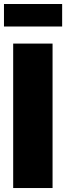

<svg xmlns="http://www.w3.org/2000/svg" viewBox="-21 -947 333 967"><path d="M243.7 -727.5V0H45.4V-727.5ZM292 -926.8V-813.5H-1V-926.8Z"/></svg>

Font: Inter 17pt Black
Style: Regular
Weight: 900
Version: Version 4.001;git-66647c0bb